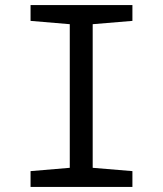

<svg xmlns="http://www.w3.org/2000/svg" viewBox="-20 -734 640 754"><path d="M100 0V-62L254 -75V-639L100 -652V-714H500V-652L344 -639V-75L500 -62V0Z"/></svg>

Font: Noto Sans Mono
Style: Regular
Weight: 400
Designer: Monotype Design Team
Foundry: Monotype Imaging Inc.
Version: Version 2.014